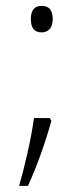

<svg xmlns="http://www.w3.org/2000/svg" viewBox="-20 -506 272 647"><path d="M94.5 -108.2H148.1L153.2 -98.6Q119.3 21.2 74.3 120.3H44.5Q58.6 71.8 73.1 7.3Q87.5 -57.1 94.5 -108.2ZM120.3 -396.9Q83.9 -396.9 83.9 -441.6Q83.9 -486.3 120.3 -486.3Q157.7 -486.3 157.7 -441.9Q157.7 -419.1 147.4 -408Q137 -396.9 120.3 -396.9Z"/></svg>

Font: Khula Light
Style: Regular
Weight: 300
Designer: Erin McLaughlin, Steve Matteson
Version: Version 1.002;PS 1.0;hotconv 1.0.72;makeotf.lib2.5.5900; ttf